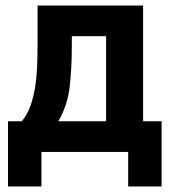

<svg xmlns="http://www.w3.org/2000/svg" viewBox="-20 -550 630 695"><path d="M9 -111H59Q79 -135 90 -166Q101 -197 107 -234Q113 -271 114.5 -313.5Q116 -356 116 -402V-530H498V-111H565V125H444V0H130V125H9ZM364 -111V-419H240V-385Q240 -297 231.5 -231Q223 -165 191 -111Z"/></svg>

Font: Golos UI VF
Style: Regular
Weight: 400
Designer: A.Korolkova, Vitaly Kuzmin
Foundry: ParaType Ltd
Version: Version 2.000